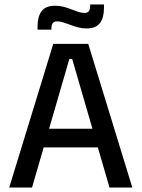

<svg xmlns="http://www.w3.org/2000/svg" viewBox="-20 -834 630 854"><path d="M21 0 217 -639H372.5L568.5 0H467L301 -572H288.5L122.5 0ZM149 -178.5V-261.5H439.5V-178.5ZM365 -707.5Q346 -707.5 328 -712.2Q310 -717 293.5 -723.2Q277 -729.5 262.2 -734.2Q247.5 -739 234.5 -739Q220.5 -739 214.5 -730.8Q208.5 -722.5 208.5 -706.5V-702H147V-717Q147 -759.5 164.8 -784Q182.5 -808.5 225 -808.5Q244.5 -808.5 262.8 -803.8Q281 -799 297.2 -792.5Q313.5 -786 328.2 -781.2Q343 -776.5 355.5 -776.5Q370 -776.5 375.5 -784.8Q381 -793 381 -809.5V-814H442.5V-798.5Q442.5 -756 424.8 -731.8Q407 -707.5 365 -707.5Z"/></svg>

Font: Anek Tamil Medium Medium
Style: Regular
Weight: 500
Version: Version 1.003